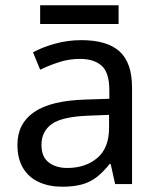

<svg xmlns="http://www.w3.org/2000/svg" viewBox="-20 -763 601 727"><path d="M288 -611Q386 -611 433 -568Q480 -525 480 -431V-66H416L399 -142H395Q372 -113 347.5 -93.5Q323 -74 291.5 -65Q260 -56 215 -56Q167 -56 128.5 -73Q90 -90 68 -125.5Q46 -161 46 -215Q46 -295 109 -338.5Q172 -382 303 -386L394 -389V-421Q394 -488 365 -514Q336 -540 283 -540Q241 -540 203 -527.5Q165 -515 132 -499L105 -565Q140 -584 188 -597.5Q236 -611 288 -611ZM314 -325Q214 -321 175.5 -293Q137 -265 137 -214Q137 -169 164.5 -148Q192 -127 235 -127Q303 -127 348 -164.5Q393 -202 393 -280V-328ZM429 -743V-672H132V-743Z"/></svg>

Font: Noto Sans Malayalam UI
Style: Regular
Weight: 400
Designer: Jelle Bosma - Monotype Design Team
Foundry: Monotype Imaging Inc.
Version: Version 2.104